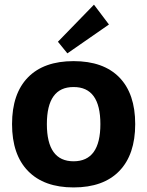

<svg xmlns="http://www.w3.org/2000/svg" viewBox="-20 -801 638 832"><path d="M231 -620.1 387.2 -780.8 452.1 -694.8 272 -569.8ZM565.9 -263.2Q565.9 -131.3 497.1 -60.1Q428.2 11.2 298.8 11.2Q170.9 11.2 101.6 -59.8Q32.2 -130.9 32.2 -263.2Q32.2 -395 101.1 -465.6Q169.9 -536.1 298.8 -536.1Q428.2 -536.1 497.1 -465.6Q565.9 -395 565.9 -263.2ZM183.1 -263.2Q183.1 -102.1 298.8 -102.1Q415 -102.1 415 -263.2Q415 -424.3 298.8 -423.8Q183.1 -424.3 183.1 -263.2Z"/></svg>

Font: Sarala
Style: Bold
Weight: 700
Designer: Andres Torresi
Foundry: Huerta Tipografica
Version: Version 1.004;PS 001.003;hotconv 1.0.70;makeotf.lib2.5.58329